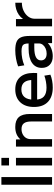

<svg xmlns="http://www.w3.org/2000/svg" viewBox="973 -1743 780 2766"><g transform="rotate(-90 1363.0 -360.0)"><path d="M85 0V-730H195V0Z M362 -620V-730H472V-620ZM362 0V-520H472V0Z M634 0V-520H737L738 -458H740Q771 -494 815 -512Q859 -530 917 -530Q1013 -530 1058.5 -479Q1104 -428 1104 -320V0H996V-300Q996 -372 969.5 -406Q943 -440 887 -440Q845 -440 812 -423Q779 -406 760.5 -377Q742 -348 742 -310V0Z M1486 10Q1351 10 1278 -60Q1205 -130 1205 -260Q1205 -386 1272.5 -458Q1340 -530 1458 -530Q1572 -530 1633.5 -462Q1695 -394 1695 -269Q1695 -256 1694.5 -240Q1694 -224 1693 -215H1265V-300H1611L1594 -274Q1594 -359 1560 -400.5Q1526 -442 1458 -442Q1386 -442 1348.5 -398Q1311 -354 1311 -270V-240Q1311 -159 1353.5 -119.5Q1396 -80 1482 -80Q1524 -80 1571.5 -88.5Q1619 -97 1656 -111L1670 -24Q1632 -8 1583.5 1Q1535 10 1486 10Z M1936 10Q1858 10 1813 -32.5Q1768 -75 1768 -148Q1768 -239 1840 -288.5Q1912 -338 2045 -338H2120Q2120 -378 2110 -400Q2100 -422 2075.5 -431Q2051 -440 2008 -440Q1957 -440 1904.5 -430Q1852 -420 1805 -400L1790 -489Q1840 -508 1900.5 -519Q1961 -530 2022 -530Q2100 -530 2144.5 -511Q2189 -492 2208.5 -447Q2228 -402 2228 -328V0H2125L2124 -60H2122Q2095 -29 2042.5 -9.5Q1990 10 1936 10ZM1974 -78Q2014 -78 2047.5 -93Q2081 -108 2100.5 -133Q2120 -158 2120 -189V-256H2060Q1968 -256 1922 -232Q1876 -208 1876 -159Q1876 -121 1901.5 -99.5Q1927 -78 1974 -78Z M2367 0V-520H2471L2472 -420H2474Q2499 -455 2534.5 -479.5Q2570 -504 2614.5 -517Q2659 -530 2707 -530V-435Q2643 -435 2590.5 -410Q2538 -385 2507 -343Q2476 -301 2476 -250V0Z"/></g></svg>

Font: M PLUS 1 Medium
Style: Regular
Weight: 500
Designer: Coji Morishita
Foundry: UNDERFOREST DESIGN
Version: Version 1.001